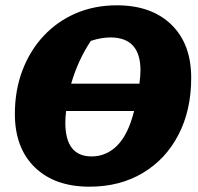

<svg xmlns="http://www.w3.org/2000/svg" viewBox="-20 -690 744 723"><path d="M317 13Q186 13 111 -60Q36 -133 36 -261Q36 -350 64.5 -425Q93 -500 144.5 -555Q196 -610 266 -640Q336 -670 420 -670Q550 -670 625 -597.5Q700 -525 700 -397Q700 -275 652 -182.5Q604 -90 517.5 -38.5Q431 13 317 13ZM396 -549Q361 -549 322 -536Q274 -464 248 -375H505Q509 -406 509 -425Q509 -549 396 -549ZM325 -101Q373 -101 410.5 -132Q448 -163 471 -226Q478 -245 485 -272H229Q226 -250 226 -228Q226 -101 325 -101Z"/></svg>

Font: Piazzolla SC ExtraBold
Style: Italic
Weight: 800
Italic angle: -11.3°
Designer: Juan Pablo del Peral
Foundry: Huerta Tipografica
Version: Version 1.330